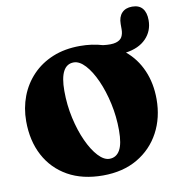

<svg xmlns="http://www.w3.org/2000/svg" viewBox="-96 -974 1001 1080"><g transform="rotate(-10 404.5 -433.5)"><path d="M403 -720Q472 -720 532 -702Q580 -696 605.8 -703.5Q631.5 -711 641 -728.8Q650.5 -746.5 650.5 -771.5V-801.5Q650.5 -842 671.5 -864.5Q692.5 -887 730.5 -887Q770 -887 789.5 -863.2Q809 -839.5 809 -796Q809 -734 767.8 -691.5Q726.5 -649 652 -638.5Q711.5 -589.5 743.8 -515.5Q776 -441.5 776 -351Q776 -245 731 -161Q686 -77 603 -28.5Q520 20 405.5 20Q289 20 205.5 -27Q122 -74 77 -158.5Q32 -243 32 -355Q32 -430.5 57.2 -496.8Q82.5 -563 130.5 -613.2Q178.5 -663.5 247.2 -691.8Q316 -720 403 -720ZM537.5 -214.5Q537.5 -293.5 521 -368.5Q504.5 -443.5 477.5 -503.8Q450.5 -564 417.8 -599.5Q385 -635 352.5 -635Q273 -635 273 -486Q273 -405.5 289.8 -330.2Q306.5 -255 333.8 -195.5Q361 -136 393.5 -101Q426 -66 457.5 -66Q496.5 -66 517 -101.8Q537.5 -137.5 537.5 -214.5Z"/></g></svg>

Font: Fraunces 9pt S050 Black
Style: Regular
Weight: 900
Version: Version 1.000; ttfautohint (v1.8.3)